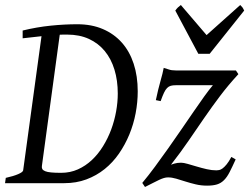

<svg xmlns="http://www.w3.org/2000/svg" viewBox="-20 -726 988 761"><path d="M525.9 -363.8Q525.9 -320.8 517.6 -277.1Q509.3 -233.4 492.7 -193.1Q476.1 -152.8 451.7 -117.4Q427.2 -82 394.8 -55.9Q362.3 -29.8 322.3 -14.9Q282.2 0 234.9 0H0L2.9 -21Q33.7 -27.8 52.2 -35.9Q70.8 -43.9 71.8 -50.8L144.5 -582.5L69.8 -574.2V-605Q126 -618.7 180.9 -624.3Q235.8 -629.9 286.1 -629.9Q343.3 -629.9 387.7 -610.8Q432.1 -591.8 462.9 -557.1Q493.7 -522.5 509.8 -473.4Q525.9 -424.3 525.9 -363.8ZM246.1 -588.9H231.4Q224.1 -588.9 216.8 -588.4L146 -67.9Q145 -60.5 147.9 -55.7Q150.9 -50.8 159.2 -47.4Q167.5 -43.9 182.9 -42.5Q198.2 -41 222.2 -41Q258.3 -41 288.8 -54.7Q319.3 -68.4 344.2 -91.8Q369.1 -115.2 388.4 -146.5Q407.7 -177.7 420.7 -212.6Q433.6 -247.6 440.2 -284.2Q446.8 -320.8 446.8 -355Q446.8 -407.2 433.6 -450.2Q420.4 -493.2 395 -523.9Q369.6 -554.7 332.3 -571.8Q294.9 -588.9 246.1 -588.9ZM924.8 -432.1Q884.8 -388.7 852.5 -345.9Q820.3 -303.2 789.8 -259Q759.3 -214.8 727.8 -168.7Q696.3 -122.6 657.7 -73.2Q659.2 -74.2 670.9 -77.6Q682.6 -81.1 697.8 -81.1Q707.5 -81.1 723.9 -76.4Q740.2 -71.8 759.8 -65.9Q779.3 -60.1 799.6 -55.4Q819.8 -50.8 837.9 -50.8Q842.3 -50.8 848.6 -52Q855 -53.2 862.3 -58.6Q869.6 -64 878.4 -74.7Q887.2 -85.4 897 -104L914.1 -94.2Q900.4 -64 890.1 -43.9Q879.9 -23.9 867.9 -12Q856 0 840.3 4.9Q824.7 9.8 800.8 9.8Q776.9 9.8 755.4 4.6Q733.9 -0.5 714.8 -6.6Q695.8 -12.7 678.5 -17.8Q661.1 -22.9 646 -22.9Q638.2 -22.9 629.9 -20.5Q621.6 -18.1 611.1 -13.2Q600.6 -8.3 586.9 -1.2Q573.2 5.9 554.7 15.1L543.9 -1Q568.4 -30.3 594.5 -65.7Q620.6 -101.1 647 -138.4Q673.3 -175.8 699 -213.1Q724.6 -250.5 747.6 -283.9Q770.5 -317.4 790 -344.5Q809.6 -371.6 823.7 -388.2H676.8Q665 -388.2 657 -386Q648.9 -383.8 642.3 -377.2Q635.7 -370.6 629.9 -358.2Q624 -345.7 616.7 -325.2L597.7 -329.1Q606.9 -373 616 -404.5Q625 -436 628.9 -457Q638.2 -454.6 648.9 -450.7Q659.7 -446.8 676.8 -446.8H915ZM811 -512.7H766.1L674.8 -684.1Q681.6 -693.4 685.5 -696.8Q689.5 -700.2 696.8 -706.1L798.8 -586.9L932.1 -706.1Q938 -700.7 940.7 -697Q943.4 -693.4 947.8 -684.1Z"/></svg>

Font: Gentium Plus Eur
Style: Italic
Weight: 400
Italic angle: -8°
Designer: J. Victor Gaultney, Annie Olsen, Iska Routamaa, Becca Hirsbrunner
Foundry: SIL International
Version: Version 5.000